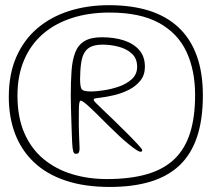

<svg xmlns="http://www.w3.org/2000/svg" viewBox="-20 -676 842 742"><path d="M404 46.5Q307 46.5 233.8 22Q160.5 -2.5 111.8 -48.5Q63 -94.5 38.5 -158.5Q14 -222.5 14 -301.5Q14 -389.5 43 -455.8Q72 -522 124.2 -566.5Q176.5 -611 247.2 -633.5Q318 -656 401 -656Q488.5 -656 556 -634.8Q623.5 -613.5 669.8 -570.2Q716 -527 740 -461.5Q764 -396 764 -307.5Q764 -214 741.5 -147Q719 -80 674 -37.2Q629 5.5 561.5 26Q494 46.5 404 46.5ZM392.5 16Q483 16 547.8 -2.8Q612.5 -21.5 653.8 -61Q695 -100.5 714.5 -162Q734 -223.5 734 -309Q734 -404 700.8 -475.5Q667.5 -547 594.8 -587.2Q522 -627.5 403.5 -627.5Q323 -627.5 257.5 -606.2Q192 -585 145 -544Q98 -503 72.8 -443.2Q47.5 -383.5 47.5 -306.5Q47.5 -222.5 74.2 -161.5Q101 -100.5 148.5 -61.2Q196 -22 258.5 -3Q321 16 392.5 16ZM272.5 -81.5Q266 -81.5 263 -91.2Q260 -101 259 -123Q258.5 -135 257.5 -158Q256.5 -181 255.8 -208Q255 -235 254.2 -261.2Q253.5 -287.5 253.5 -306.5Q253.5 -360.5 256.5 -402.5Q259.5 -444.5 270.8 -473.5Q282 -502.5 306.5 -517.2Q331 -532 374 -532Q421.5 -532 459 -519.8Q496.5 -507.5 518.2 -482.5Q540 -457.5 540 -418Q540 -386.5 522.8 -364.8Q505.5 -343 478.5 -329.2Q451.5 -315.5 421 -308.2Q390.5 -301 364 -298Q350 -296.5 346 -295.2Q342 -294 342 -291.5Q342 -289 344.2 -285.5Q346.5 -282 354 -274.8Q361.5 -267.5 377 -252.5Q395 -235.5 420.5 -210.8Q446 -186 471 -161Q496 -136 512.8 -117.8Q529.5 -99.5 529.5 -96.5Q529.5 -93 528.2 -91.2Q527 -89.5 523.5 -89.5Q517.5 -89.5 505.5 -97.5Q493.5 -105.5 477 -119Q460.5 -132.5 441.5 -150Q422.5 -167.5 403.5 -186.5Q372 -218 349 -240.5Q326 -263 311.8 -275Q297.5 -287 292 -287Q288.5 -287 286.8 -279.5Q285 -272 284.8 -252Q284.5 -232 284.5 -193.5Q284.5 -185 285 -170.8Q285.5 -156.5 286 -141.8Q286.5 -127 287 -116Q287.5 -105 287.5 -102.5Q287.5 -92 284.8 -86.8Q282 -81.5 272.5 -81.5ZM332.5 -322.5Q350 -322.5 379.5 -326.8Q409 -331 439 -341.2Q469 -351.5 489.5 -370.2Q510 -389 510 -418Q510 -450 489.5 -468.8Q469 -487.5 438.2 -495.5Q407.5 -503.5 375.5 -503.5Q339.5 -503.5 320.2 -488.5Q301 -473.5 294.5 -438.5Q291.5 -420 290.5 -402Q289.5 -384 289.5 -370.5Q289.5 -342 295 -332.2Q300.5 -322.5 332.5 -322.5Z"/></svg>

Font: Gluten Thin
Style: Regular
Weight: 100
Designer: Tyler Finck
Foundry: Etcetera Type Company
Version: Version 1.300